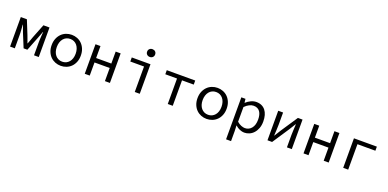

<svg xmlns="http://www.w3.org/2000/svg" viewBox="-2 -1740 6004 2969"><g transform="rotate(20 3000.0 -255.5)"><path d="M64 0V-486H164L256 -258Q267 -228 278 -199Q289 -170 299 -140H303Q314 -170 325 -199Q336 -228 346 -258L436 -486H536V0H458V-218Q458 -234 459 -255.5Q460 -277 461.5 -299.5Q463 -322 464.5 -344.5Q466 -367 468 -386H464Q453 -357 442 -327Q431 -297 420 -270L332 -46H270L178 -270Q167 -297 157 -327Q147 -357 136 -386H132Q133 -367 135 -344.5Q137 -322 138.5 -299.5Q140 -277 141 -255.5Q142 -234 142 -218V0Z M900 12Q852 12 808.5 -5Q765 -22 732 -54.5Q699 -87 679.5 -134.5Q660 -182 660 -242Q660 -303 679.5 -350.5Q699 -398 732 -431Q765 -464 808.5 -481Q852 -498 900 -498Q948 -498 991.5 -481Q1035 -464 1068 -431Q1101 -398 1120.5 -350.5Q1140 -303 1140 -242Q1140 -182 1120.5 -134.5Q1101 -87 1068 -54.5Q1035 -22 991.5 -5Q948 12 900 12ZM900 -56Q935 -56 963.5 -69.5Q992 -83 1012.5 -107.5Q1033 -132 1044 -166Q1055 -200 1055 -242Q1055 -284 1044 -318.5Q1033 -353 1012.5 -378Q992 -403 963.5 -416.5Q935 -430 900 -430Q865 -430 836.5 -416.5Q808 -403 787.5 -378Q767 -353 756 -318.5Q745 -284 745 -242Q745 -200 756 -166Q767 -132 787.5 -107.5Q808 -83 836.5 -69.5Q865 -56 900 -56Z M1293 0V-486H1375V-289H1625V-486H1707V0H1625V-216H1375V0Z M2116 0V-419H1890V-486H2198V0ZM2148 -588Q2120 -588 2101 -605.5Q2082 -623 2082 -652Q2082 -681 2101 -698.5Q2120 -716 2148 -716Q2176 -716 2195 -698.5Q2214 -681 2214 -652Q2214 -623 2195 -605.5Q2176 -588 2148 -588Z M2659 0V-419H2466V-486H2934V-419H2741V0Z M3300 12Q3252 12 3208.5 -5Q3165 -22 3132 -54.5Q3099 -87 3079.5 -134.5Q3060 -182 3060 -242Q3060 -303 3079.5 -350.5Q3099 -398 3132 -431Q3165 -464 3208.5 -481Q3252 -498 3300 -498Q3348 -498 3391.5 -481Q3435 -464 3468 -431Q3501 -398 3520.5 -350.5Q3540 -303 3540 -242Q3540 -182 3520.5 -134.5Q3501 -87 3468 -54.5Q3435 -22 3391.5 -5Q3348 12 3300 12ZM3300 -56Q3335 -56 3363.5 -69.5Q3392 -83 3412.5 -107.5Q3433 -132 3444 -166Q3455 -200 3455 -242Q3455 -284 3444 -318.5Q3433 -353 3412.5 -378Q3392 -403 3363.5 -416.5Q3335 -430 3300 -430Q3265 -430 3236.5 -416.5Q3208 -403 3187.5 -378Q3167 -353 3156 -318.5Q3145 -284 3145 -242Q3145 -200 3156 -166Q3167 -132 3187.5 -107.5Q3208 -83 3236.5 -69.5Q3265 -56 3300 -56Z M3693 205V-486H3761L3768 -424H3771Q3805 -456 3849.5 -477Q3894 -498 3939 -498Q3988 -498 4025.5 -480.5Q4063 -463 4088.5 -430.5Q4114 -398 4127 -352.5Q4140 -307 4140 -250Q4140 -188 4122 -139.5Q4104 -91 4073.5 -57Q4043 -23 4003 -5.5Q3963 12 3919 12Q3885 12 3845.5 -4.5Q3806 -21 3774 -51H3771L3775 41V205ZM3905 -57Q3971 -57 4013 -108Q4055 -159 4055 -250Q4055 -290 4047 -323Q4039 -356 4022.5 -379.5Q4006 -403 3980 -416Q3954 -429 3918 -429Q3886 -429 3849.5 -411.5Q3813 -394 3775 -356V-114Q3810 -83 3845 -70Q3880 -57 3905 -57Z M4300 0V-486H4380V-284Q4380 -245 4377 -198.5Q4374 -152 4372 -105H4376Q4390 -128 4408 -157Q4426 -186 4440 -209L4624 -486H4700V0H4620V-202Q4620 -241 4623 -287.5Q4626 -334 4628 -382H4624Q4610 -359 4592 -329.5Q4574 -300 4560 -278L4376 0Z M4893 0V-486H4975V-289H5225V-486H5307V0H5225V-216H4975V0Z M5546 0V-486H5923V-419H5628V0Z"/></g></svg>

Font: Source Code Pro
Style: Regular
Weight: 400
Monospace: yes
Designer: Paul D. Hunt, Teo Tuominen
Foundry: Adobe Systems Incorporated
Version: Version 2.030;PS 1.000;hotconv 16.6.51;makeotf.lib2.5.65220